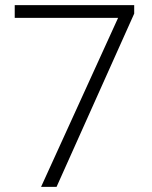

<svg xmlns="http://www.w3.org/2000/svg" viewBox="-20 -731 595 751"><path d="M504.9 -710.9V-677.7L201.2 0H140.6L441.9 -661.1H37.6V-710.9Z"/></svg>

Font: Mardoto Light
Style: Regular
Weight: 400
Designer: Christian Robertson, Vahan Hovhannisyan
Foundry: Google
Version: Version 1.000